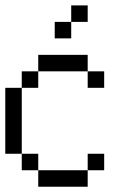

<svg xmlns="http://www.w3.org/2000/svg" viewBox="-20 -708 478 728"><path d="M125 -437.5V-500H187.5V-437.5ZM187.5 -437.5V-500H250V-437.5ZM250 -437.5V-500H312.5V-437.5ZM62.5 -375V-437.5H125V-375ZM0 -312.5V-375H62.5V-312.5ZM0 -250V-312.5H62.5V-250ZM0 -187.5V-250H62.5V-187.5ZM0 -125V-187.5H62.5V-125ZM62.5 -62.5V-125H125V-62.5ZM125 0V-62.5H187.5V0ZM187.5 0V-62.5H250V0ZM250 0V-62.5H312.5V0ZM312.5 -375V-437.5H375V-375ZM312.5 -62.5V-125H375V-62.5ZM187.5 -562.5V-625H250V-562.5ZM250 -625V-687.5H312.5V-625Z"/></svg>

Font: AprilSans
Style: Regular
Weight: 400
Designer: typesprite
Version: Version 1.001;PS 001.001;hotconv 1.0.88;makeotf.lib2.5.64775